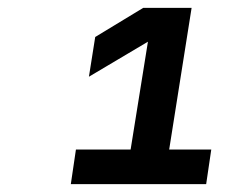

<svg xmlns="http://www.w3.org/2000/svg" viewBox="-20 -850 640 488"><path d="M160 -382 173 -470H312L356 -744L206 -655L222 -756L344 -830H467L410 -470H517L504 -382Z"/></svg>

Font: JetBrains Mono NL ExtraBold
Style: Italic
Weight: 800
Italic angle: -9°
Monospace: yes
Designer: Philipp Nurullin, Konstantin Bulenkov
Foundry: JetBrains
Version: Version 2.305; ttfautohint (v1.8.4.7-5d5b)